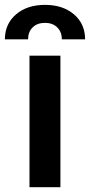

<svg xmlns="http://www.w3.org/2000/svg" viewBox="-75 -777 373 797"><path d="M47.4 0V-545.9H175.8V0ZM-54.7 -613.8Q-54.7 -677.7 -8.5 -717.3Q37.6 -756.8 111.8 -756.8Q186 -756.8 232.2 -717.3Q278.3 -677.7 278.3 -613.8H181.6Q181.6 -644.5 162.6 -663.3Q143.6 -682.1 111.8 -682.1Q79.6 -682.1 60.5 -663.3Q41.5 -644.5 41.5 -613.8Z"/></svg>

Font: Inter Tight SemiBold
Style: Regular
Weight: 600
Designer: Rasmus Andersson
Foundry: rsms
Version: Version 3.004; ttfautohint (v1.8.4.7-5d5b)